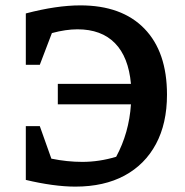

<svg xmlns="http://www.w3.org/2000/svg" viewBox="-20 -684 688 714"><path d="M260 10Q220 10 173 3.5Q126 -3 76 -15V-215H128L171 -94Q230 -82 286 -82Q349 -82 412 -101Q460 -190 467 -296H195V-372H467Q458 -472 407.5 -523.5Q357 -575 268 -575Q225 -575 173 -561L128 -443H76V-634Q190 -664 279 -664Q433 -664 517 -577.5Q601 -491 601 -332Q601 -225 560 -148.5Q519 -72 443 -31Q367 10 260 10Z"/></svg>

Font: Piazzolla SC SemiBold
Style: Regular
Weight: 600
Designer: Juan Pablo del Peral
Foundry: Huerta Tipografica
Version: Version 1.330